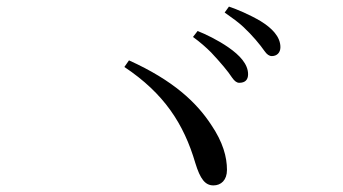

<svg xmlns="http://www.w3.org/2000/svg" viewBox="-20 -731 1040 582"><path d="M705 -480C698 -480 691 -485 684 -495C671 -515 649 -541 620 -572C605 -587 587 -603 565 -619L579 -637C602 -628 640 -610 673 -587C706 -564 732 -537 732 -506C732 -489 723 -480 705 -480ZM804 -561C796 -561 789 -566 782 -576C768 -596 745 -624 717 -650C703 -663 684 -677 661 -693L674 -711C698 -703 736 -687 770 -667C804 -646 830 -620 830 -588C830 -571 819 -561 804 -561ZM357 -528 371 -548C506 -487 576 -420 620 -353C656 -300 668 -255 668 -216C668 -185 650 -169 627 -169C602 -169 587 -188 572 -237C537 -356 477 -448 357 -528Z"/></svg>

Font: CJK Symbols
Style: Regular
Weight: 400
Designer: Ryoko NISHIZUKA 西塚涼子 (kana & ideographs); Frank Grießhammer (serif-style Latin); Paul D. Hunt (sans serif–style Latin); 
Foundry: Unicode
Version: Version 2.000;hotconv 1.1.0;makeotfexe 2.6.0